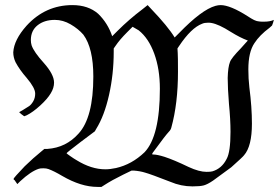

<svg xmlns="http://www.w3.org/2000/svg" viewBox="-20 -706 1094 753"><path d="M195 -628Q154 -628 127.5 -607Q101 -586 101 -549Q101 -538 104 -528Q113 -502 152 -459Q192 -414 192 -382Q192 -361 179 -340Q166 -318 137.5 -292Q109 -266 85 -254L75 -250L64 -258L55 -266L69 -274Q86 -284 94.5 -290Q103 -296 110.5 -309Q118 -322 118 -339Q118 -361 85 -400Q57 -432 41 -462Q32 -481 32 -501Q35 -550 84 -605Q158 -686 264 -686Q326 -686 365 -652Q403 -615 420 -564L441 -585Q486 -630 539 -670L559 -686L572 -672Q639 -602 665 -559L682 -576Q771 -668 825 -683Q836 -686 845 -686Q883 -686 952 -642Q954 -641 959 -637.5Q964 -634 965.5 -633.5Q967 -633 971 -630.5Q975 -628 976.5 -627.5Q978 -627 981.5 -625.5Q985 -624 987 -623.5Q989 -623 992.5 -622.5Q996 -622 999.5 -621.5Q1003 -621 1007 -621Q1011 -621 1016 -621Q1039 -621 1054 -628L1051 -617L1047 -606Q1042 -602 1037 -597Q998 -568 978 -537Q954 -502 954 -434Q954 -397 958 -363Q968 -286 968 -221Q968 -132 937 -97Q933 -91 887 -50Q855 -26 816 2Q794 17 779.5 21Q765 25 735 25Q690 25 648 7Q571 -23 549 -29Q530 -35 505 -37H496L463 -21Q420 0 389 20L378 27H362Q298 27 224 -16Q192 -35 170 -43Q162 -46 150 -46Q137 -46 132 -44Q101 -34 59 5L48 16L41 6Q40 4 38 1.5Q36 -1 34 -2L33 -4Q33 -8 77 -54Q111 -87 142 -112L154 -122H166Q239 -127 288 -182Q346 -245 346 -406Q346 -517 307 -570Q287 -593 257 -610.5Q227 -628 195 -628ZM809 -616Q804 -617 796 -617Q782 -617 773 -613Q730 -597 682 -525L676 -516L677 -498Q678 -486 678 -425Q678 -300 652 -206Q650 -197 642 -189Q628 -174 588 -119Q575 -103 577 -101Q577 -100 582 -100Q596 -100 625 -91Q662 -79 720 -51Q761 -32 790 -32Q806 -32 813 -34Q850 -45 869 -83Q884 -110 884 -189Q884 -238 878 -298Q873 -361 873 -400Q874 -443 882 -463Q887 -478 925 -517Q933 -526 941.5 -535.5Q950 -545 952 -547Q922 -558 885 -581Q838 -611 809 -616ZM607 -358Q607 -435 585 -495.5Q563 -556 524 -587Q520 -589 512 -594Q504 -599 500 -601L479 -580Q449 -550 433 -526L426 -516V-503Q426 -415 407.5 -333Q389 -251 357 -200L352 -191L296 -149Q241 -107 241 -105Q241 -104 256 -93.5Q271 -83 280 -78Q338 -42 393 -42Q412 -42 435 -47Q497 -61 547 -109Q607 -172 607 -358Z"/></svg>

Font: KaTeX_Fraktur
Style: Regular
Weight: 400
Version: Version 1.1; ttfautohint (v1.3)